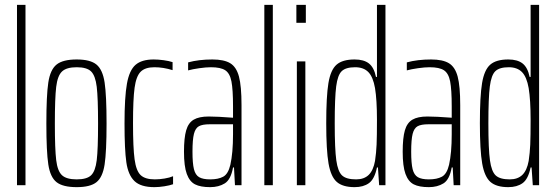

<svg xmlns="http://www.w3.org/2000/svg" viewBox="-20 -763 2291 791"><path d="M50 0V-743H85V0Z M171 -254Q171 -370 179 -423Q187 -476 213 -497Q239 -518 296 -518Q352 -518 377.5 -497Q403 -476 411 -423Q419 -370 419 -254Q419 -138 411 -85.5Q403 -33 377.5 -12.5Q352 8 296 8Q239 8 213 -12.5Q187 -33 179 -85.5Q171 -138 171 -254ZM384 -254Q384 -360 378.5 -405.5Q373 -451 355.5 -468.5Q338 -486 296 -486Q254 -486 235.5 -468.5Q217 -451 211.5 -405Q206 -359 206 -254Q206 -149 211.5 -103.5Q217 -58 235.5 -41Q254 -24 296 -24Q338 -24 355.5 -41Q373 -58 378.5 -103Q384 -148 384 -254Z M493 -254Q493 -363 503 -418.5Q513 -474 538.5 -496Q564 -518 613 -518Q632 -518 654 -515Q676 -512 691 -507V-474Q653 -486 616 -486Q578 -486 559.5 -467.5Q541 -449 534.5 -401.5Q528 -354 528 -256Q528 -154 534.5 -106.5Q541 -59 559.5 -41.5Q578 -24 618 -24Q637 -24 658 -27.5Q679 -31 693 -37V-4Q679 1 657 4.5Q635 8 616 8Q560 8 534 -17Q508 -42 500.5 -94.5Q493 -147 493 -254Z M738 -138Q738 -195 747 -226Q756 -257 778 -270Q800 -283 840 -283Q875 -283 940 -278V-324Q940 -394 933.5 -427.5Q927 -461 908 -473.5Q889 -486 849 -486Q829 -486 801 -482Q773 -478 755 -473V-506Q799 -518 855 -518Q903 -518 928.5 -502.5Q954 -487 964.5 -447.5Q975 -408 975 -330V0H948L944 -73H940Q931 -23 906 -7.5Q881 8 846 8Q806 8 783.5 -3.5Q761 -15 749.5 -46.5Q738 -78 738 -138ZM929 -84Q940 -133 940 -210V-251H844Q814 -251 799.5 -243Q785 -235 779 -211.5Q773 -188 773 -138Q773 -90 779 -66Q785 -42 800.5 -33Q816 -24 846 -24Q879 -24 899.5 -35Q920 -46 929 -84Z M1069 0V-743H1104V0Z M1201 -669V-743H1240V-669ZM1203 0V-510H1238V0Z M1324 -255Q1324 -366 1333 -420.5Q1342 -475 1366.5 -496.5Q1391 -518 1441 -518Q1479 -518 1500 -501.5Q1521 -485 1529 -446H1533V-743H1568V0H1542L1537 -73H1533Q1523 -25 1500 -8.5Q1477 8 1441 8Q1392 8 1367.5 -13.5Q1343 -35 1333.5 -89.5Q1324 -144 1324 -255ZM1525 -100Q1530 -133 1531.5 -167.5Q1533 -202 1533 -269Q1533 -352 1525 -400Q1517 -446 1497.5 -466Q1478 -486 1443 -486Q1405 -486 1388 -470Q1371 -454 1365 -407Q1359 -360 1359 -255Q1359 -149 1365.5 -102.5Q1372 -56 1389.5 -40Q1407 -24 1447 -24Q1480 -24 1499 -42.5Q1518 -61 1525 -100Z M1639 -138Q1639 -195 1648 -226Q1657 -257 1679 -270Q1701 -283 1741 -283Q1776 -283 1841 -278V-324Q1841 -394 1834.5 -427.5Q1828 -461 1809 -473.5Q1790 -486 1750 -486Q1730 -486 1702 -482Q1674 -478 1656 -473V-506Q1700 -518 1756 -518Q1804 -518 1829.5 -502.5Q1855 -487 1865.5 -447.5Q1876 -408 1876 -330V0H1849L1845 -73H1841Q1832 -23 1807 -7.5Q1782 8 1747 8Q1707 8 1684.5 -3.5Q1662 -15 1650.5 -46.5Q1639 -78 1639 -138ZM1830 -84Q1841 -133 1841 -210V-251H1745Q1715 -251 1700.5 -243Q1686 -235 1680 -211.5Q1674 -188 1674 -138Q1674 -90 1680 -66Q1686 -42 1701.5 -33Q1717 -24 1747 -24Q1780 -24 1800.5 -35Q1821 -46 1830 -84Z M1957 -255Q1957 -366 1966 -420.5Q1975 -475 1999.5 -496.5Q2024 -518 2074 -518Q2112 -518 2133 -501.5Q2154 -485 2162 -446H2166V-743H2201V0H2175L2170 -73H2166Q2156 -25 2133 -8.5Q2110 8 2074 8Q2025 8 2000.5 -13.5Q1976 -35 1966.5 -89.5Q1957 -144 1957 -255ZM2158 -100Q2163 -133 2164.5 -167.5Q2166 -202 2166 -269Q2166 -352 2158 -400Q2150 -446 2130.5 -466Q2111 -486 2076 -486Q2038 -486 2021 -470Q2004 -454 1998 -407Q1992 -360 1992 -255Q1992 -149 1998.5 -102.5Q2005 -56 2022.5 -40Q2040 -24 2080 -24Q2113 -24 2132 -42.5Q2151 -61 2158 -100Z"/></svg>

Font: Saira Ultra Condensed Thin
Style: Regular
Weight: 100
Width: 1
Designer: Hector Gatti with collaboration of the Omnibus-Type team
Foundry: Omnibus-Type
Version: Version 1.001; ttfautohint (v1.8)